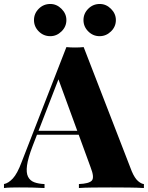

<svg xmlns="http://www.w3.org/2000/svg" viewBox="-38 -946 744 966"><path d="M383 -709 625 -84Q640 -49 656.5 -35Q673 -21 686 -20V0Q654 -2 609.5 -2.5Q565 -3 519 -3Q471 -3 428 -2.5Q385 -2 359 0V-20Q410 -22 424 -37.5Q438 -53 418 -104L252 -558L272 -588L126 -211Q103 -151 98 -114Q93 -77 103 -57Q113 -37 134.5 -29Q156 -21 186 -20V0Q151 -2 121.5 -2.5Q92 -3 58 -3Q38 -3 17.5 -2.5Q-3 -2 -18 0V-20Q4 -24 26.5 -48Q49 -72 71 -131L296 -709Q316 -707 339.5 -707Q363 -707 383 -709ZM435 -288V-268H137L147 -288ZM464 -926Q496 -926 520.5 -901.5Q545 -877 545 -845Q545 -812 520.5 -788Q496 -764 463 -764Q430 -764 406 -788Q382 -812 382 -845Q382 -878 406 -902Q430 -926 464 -926ZM215 -926Q247 -926 271.5 -901.5Q296 -877 296 -845Q296 -812 271.5 -788Q247 -764 215 -764Q181 -764 157 -788Q133 -812 133 -845Q133 -878 157 -902Q181 -926 215 -926Z"/></svg>

Font: Playfair Display ExtraBold
Style: Regular
Weight: 800
Designer: Claus Eggers Sørensen
Foundry: Claus Eggers Sørensen
Version: Version 1.203